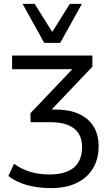

<svg xmlns="http://www.w3.org/2000/svg" viewBox="-20 -775 564 985"><path d="M242 190Q173 190 117 174Q61 158 23 128L52 65Q89 92 133.5 106Q178 120 234 120Q317 120 359 84.5Q401 49 401 -21Q401 -84 359.5 -116Q318 -148 241 -148H137L136 -194L374 -444V-420H42V-490H454V-433L224 -191L205 -213H265Q370 -213 428 -163.5Q486 -114 486 -25Q486 41 456.5 89.5Q427 138 372.5 164Q318 190 242 190ZM207 -555 96 -755H158L248 -611L338 -755H400L289 -555Z"/></svg>

Font: Nunito Sans 10pt
Style: Regular
Weight: 400
Designer: Vernon Adams
Foundry: Vernon Adams
Version: Version 3.101;gftools[0.9.27]